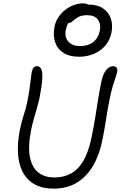

<svg xmlns="http://www.w3.org/2000/svg" viewBox="-20 -1104 715 1137"><path d="M298 13Q210 13 158.5 -30.5Q107 -74 92 -152.5Q77 -231 98 -336Q106 -377 119.5 -419Q133 -461 139 -489Q149 -537 153.5 -567.5Q158 -598 160 -617Q162 -636 164 -650.5Q166 -665 169 -682Q173 -697 180.5 -704.5Q188 -712 199 -712Q217 -712 225 -693.5Q233 -675 230 -632.5Q227 -590 213 -518Q207 -492 198 -461Q189 -430 180 -398.5Q171 -367 165 -338Q144 -232 158 -169.5Q172 -107 210 -80Q248 -53 300 -53Q391 -53 444.5 -111.5Q498 -170 523 -295Q536 -359 544 -408.5Q552 -458 559.5 -506.5Q567 -555 579 -615Q588 -661 606.5 -686.5Q625 -712 651 -712Q663 -712 670 -704Q677 -696 674 -679Q670 -661 663.5 -642.5Q657 -624 648 -594.5Q639 -565 628 -511Q617 -456 608.5 -400.5Q600 -345 589 -288Q571 -191 532 -124Q493 -57 434.5 -22Q376 13 298 13ZM448 -768Q391 -768 355 -791.5Q319 -815 306 -855.5Q293 -896 303 -947Q309 -976 325 -1000.5Q341 -1025 364.5 -1044Q388 -1063 415.5 -1073.5Q443 -1084 471 -1084Q494 -1084 501 -1076.5Q508 -1069 505 -1054Q503 -1044 493.5 -1037Q484 -1030 464 -1023Q418 -1008 397.5 -985.5Q377 -963 370 -928Q361 -884 385 -857.5Q409 -831 452 -831Q501 -831 531.5 -854.5Q562 -878 571 -922Q579 -962 559.5 -988Q540 -1014 497 -1014Q462 -1014 442.5 -1002.5Q423 -991 411 -979.5Q399 -968 386 -968Q373 -968 367.5 -972Q362 -976 365 -990Q373 -1026 409 -1051.5Q445 -1077 503 -1077Q556 -1077 590 -1054.5Q624 -1032 636.5 -994Q649 -956 640 -910Q631 -866 604 -834.5Q577 -803 537 -785.5Q497 -768 448 -768Z"/></svg>

Font: Shantell Sans Light
Style: Italic
Weight: 300
Italic angle: -11°
Designer: Stephen Nixon, Anya Danilova, Shantell Martin
Foundry: Arrow Type
Version: Version 1.008;[ac192a2d6]